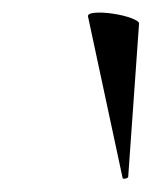

<svg xmlns="http://www.w3.org/2000/svg" viewBox="-20 -753 238 301"><path d="M172 -475 118 -727Q117 -732 129 -733Q141 -734 157.5 -731.5Q174 -729 186 -724.5Q198 -720 198 -716L181 -476Q181 -474 176.5 -473Q172 -472 172 -475Z"/></svg>

Font: Cormorant Light SemiBold
Style: Italic
Weight: 600
Italic angle: -10°
Version: Version 4.000